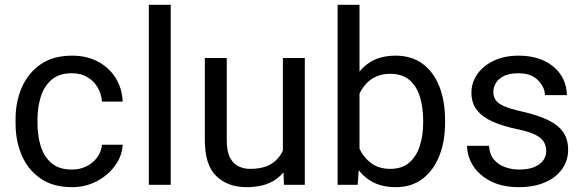

<svg xmlns="http://www.w3.org/2000/svg" viewBox="-20 -770 2436 800"><path d="M280.3 9.8Q200.7 9.8 148.4 -26.6Q96.2 -63 70.6 -123Q44.9 -183.1 44.9 -253.9V-274.4Q44.9 -345.7 70.8 -405.5Q96.7 -465.3 148.9 -501.7Q201.2 -538.1 280.3 -538.1Q342.3 -538.1 388.9 -512.9Q435.5 -487.8 462.2 -444.6Q488.8 -401.4 491.2 -346.7H404.8Q402.3 -379.4 386.5 -406.2Q370.6 -433.1 343.5 -449Q316.4 -464.8 280.3 -464.8Q225.1 -464.8 193.6 -436.5Q162.1 -408.2 149.2 -364.5Q136.2 -320.8 136.2 -274.4V-253.9Q136.2 -207.5 148.9 -163.6Q161.6 -119.6 193.1 -91.6Q224.6 -63.5 280.3 -63.5Q312.5 -63.5 339.8 -76.9Q367.2 -90.3 384.8 -113.8Q402.3 -137.2 404.8 -167H491.2Q488.8 -120.1 459.5 -79.8Q430.2 -39.6 383.3 -14.9Q336.4 9.8 280.3 9.8Z M691.4 0H600.1V-750H691.4Z M1158.7 -528.3H1250V0H1163.1L1158.7 -122.1ZM1213.9 -234.4Q1213.9 -164.1 1193.8 -108.9Q1173.8 -53.7 1128.4 -22Q1083 9.8 1006.8 9.8Q929.2 9.8 881.3 -36.1Q833.5 -82 833.5 -187.5V-528.3H924.8V-186.5Q924.8 -138.7 938.7 -112.5Q952.6 -86.4 974.9 -76.4Q997.1 -66.4 1021.5 -66.4Q1079.1 -66.4 1112.8 -88.6Q1146.5 -110.8 1161.1 -148.9Q1175.8 -187 1175.8 -233.4Z M1629.4 9.8Q1562 9.8 1517.1 -20.8Q1472.2 -51.3 1447.3 -107.2Q1422.4 -163.1 1414.6 -239.7V-287.1Q1422.4 -364.7 1447.3 -420.9Q1472.2 -477.1 1516.8 -507.6Q1561.5 -538.1 1628.4 -538.1Q1694.8 -538.1 1740.7 -504.4Q1786.6 -470.7 1810.5 -409.9Q1834.5 -349.1 1834.5 -268.6V-258.3Q1834.5 -181.2 1810.5 -120.6Q1786.6 -60.1 1740.7 -25.1Q1694.8 9.8 1629.4 9.8ZM1386.7 0V-750H1478V-102.5L1470.2 0ZM1606.4 -66.4Q1655.3 -66.4 1685.3 -92.5Q1715.3 -118.7 1729.2 -162.1Q1743.2 -205.6 1743.2 -258.3V-268.6Q1743.2 -321.3 1730 -365.5Q1716.8 -409.7 1686.8 -436Q1656.7 -462.4 1605.5 -462.4Q1571.8 -462.4 1546.6 -450.7Q1521.5 -439 1503.9 -419.2Q1486.3 -399.4 1475.3 -374.3Q1464.4 -349.1 1459 -322.3V-203.6Q1466.8 -169.4 1484.4 -137.9Q1502 -106.4 1532 -86.4Q1562 -66.4 1606.4 -66.4Z M2142.6 9.8Q2072.8 9.8 2024.4 -15.1Q1976.1 -40 1951.2 -79.3Q1926.3 -118.7 1926.3 -162.6H2017.6Q2020 -125.5 2039.3 -103.8Q2058.6 -82 2086.7 -72.8Q2114.7 -63.5 2142.6 -63.5Q2179.7 -63.5 2204.8 -73.5Q2230 -83.5 2242.9 -100.8Q2255.9 -118.2 2255.9 -140.1Q2255.9 -159.7 2247.3 -176.5Q2238.8 -193.4 2212.9 -207.3Q2187 -221.2 2134.8 -231.9Q2076.2 -244.1 2033.4 -262.9Q1990.7 -281.7 1967.5 -311Q1944.3 -340.3 1944.3 -383.8Q1944.3 -425.8 1968.5 -460.7Q1992.7 -495.6 2036.9 -516.8Q2081.1 -538.1 2140.1 -538.1Q2203.6 -538.1 2248.8 -515.9Q2293.9 -493.7 2317.9 -456.3Q2341.8 -418.9 2341.8 -373.5H2250.5Q2250.5 -406.2 2221.9 -435.5Q2193.4 -464.8 2140.1 -464.8Q2103 -464.8 2079.8 -453.4Q2056.6 -441.9 2046.1 -424.1Q2035.6 -406.2 2035.6 -386.7Q2035.6 -367.2 2045.4 -352.8Q2055.2 -338.4 2081.3 -327.1Q2107.4 -315.9 2157.2 -304.7Q2222.2 -290 2264.2 -269.5Q2306.2 -249 2326.7 -219.2Q2347.2 -189.5 2347.2 -146.5Q2347.2 -100.6 2321.8 -65.2Q2296.4 -29.8 2250.5 -10Q2204.6 9.8 2142.6 9.8Z"/></svg>

Font: Heebo
Style: Regular
Weight: 400
Designer: Oded Ezer
Foundry: Ezer Type House
Version: Version 3.100